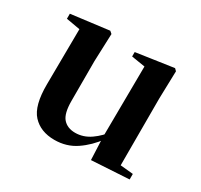

<svg xmlns="http://www.w3.org/2000/svg" viewBox="-122 -704 923 880"><g transform="rotate(30 339.0 -264.0)"><path d="M255.7 16.2Q182.1 16.2 140.2 -29.3Q98.3 -74.7 99.3 -187.9L102 -497.7L132 -475.4L28.4 -493.5V-520.2L228 -545.4L240.2 -534.8L234.7 -388.7V-177.8Q234.7 -111 257.7 -85.3Q280.7 -59.5 321.8 -59.5Q364.7 -59.5 402.5 -85.8Q440.3 -112.1 469.6 -153.8L503.2 -103H456Q418.4 -51 368.8 -17.4Q319.2 16.2 255.7 16.2ZM447.6 12.4 442.4 -109.4V-111.9L445.6 -481.6L373.7 -493.2V-516.6L570.9 -545.4L581.6 -534.8L577.6 -388.7V-35L645.6 -28.5V0.7Z"/></g></svg>

Font: Noto Serif JP
Style: Regular
Weight: 200
Designer: Ryoko NISHIZUKA 西塚涼子 (kana & ideographs); Frank Grießhammer (Latin, Greek & Cyrillic); Wenlong ZHANG 张文龙 (bopomofo); San
Foundry: Adobe
Version: Version 2.001;hotconv 1.1.0;makeotfexe 2.6.0